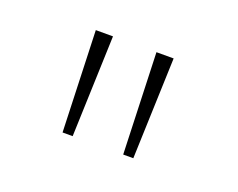

<svg xmlns="http://www.w3.org/2000/svg" viewBox="-49 -778 443 357"><g transform="rotate(20 172.0 -600.0)"><path d="M90 -700H124L117 -500H97ZM210 -700H244L237 -500H217Z"/></g></svg>

Font: Haskoy Thin
Style: Regular
Weight: 100
Designer: Ertekin Erdin
Foundry: Ertekin Erdin
Version: Version 2.000; ttfautohint (v1.8.4.7-5d5b)